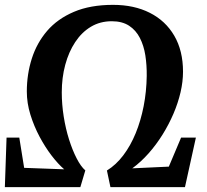

<svg xmlns="http://www.w3.org/2000/svg" viewBox="-22 -771 852 791"><path d="M-2 0 5 -204H57.5L77.5 -79.5L242.5 -73.5Q218 -94.5 191.2 -129.2Q164.5 -164 141.2 -207.5Q118 -251 103.2 -298.8Q88.5 -346.5 88.5 -394Q88.5 -465 109 -529.5Q129.5 -594 172.2 -643.8Q215 -693.5 282.5 -722.2Q350 -751 443.5 -751Q530.5 -751 595.2 -718.2Q660 -685.5 696 -623.8Q732 -562 732 -475.5Q732 -435 721.8 -390.8Q711.5 -346.5 692.5 -302.2Q673.5 -258 647.5 -216.2Q621.5 -174.5 590 -139Q558.5 -103.5 523 -77.5L673.5 -84.5L724 -204H785L740 0H433L418.5 -68.5Q456.5 -92 486.2 -131.5Q516 -171 537 -222.2Q558 -273.5 569.8 -333.5Q581.5 -393.5 582.5 -458Q583 -502.5 576.8 -542.8Q570.5 -583 554.2 -614.8Q538 -646.5 509.8 -665Q481.5 -683.5 438.5 -683.5Q390.5 -683.5 352.5 -660.8Q314.5 -638 287.8 -597.5Q261 -557 246.8 -504Q232.5 -451 232.5 -390.5Q232.5 -341 240.5 -290.8Q248.5 -240.5 262.5 -196.2Q276.5 -152 293.8 -118.5Q311 -85 329.5 -69L309 0Z"/></svg>

Font: Merriweather 28pt
Style: Bold Italic
Weight: 700
Italic angle: -7.8°
Version: Version 2.101